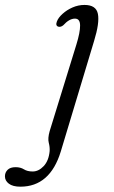

<svg xmlns="http://www.w3.org/2000/svg" viewBox="-140 -484 452 758"><path d="M231.5 -322.5 100 114Q57.5 253 -59.5 253Q-89.5 253 -105 241.2Q-120.5 229.5 -120.5 212Q-120.5 197 -110 186.5Q-99.5 176 -78.5 176Q-59 176 -45.5 184.5Q-32 193 -11 193Q12.5 193 32.5 171.8Q52.5 150.5 56 112.5Q57 96.5 52.5 79.5Q48 62.5 56 34L161.5 -308Q176.5 -356.5 176.2 -383.5Q176 -410.5 156 -410.5Q133.5 -410.5 110 -384.5Q100.5 -376.5 91 -378.5Q78 -382 84.5 -399Q90 -414 106.8 -429.2Q123.5 -444.5 146.2 -454.5Q169 -464.5 193.5 -464.5Q239.5 -464.5 246.5 -429.2Q253.5 -394 231.5 -322.5Z"/></svg>

Font: Fraunces 9pt Soft Light
Style: Italic
Weight: 300
Italic angle: -16°
Version: Version 1.000;[0bf87f6ff]